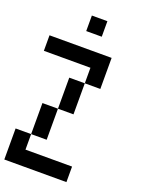

<svg xmlns="http://www.w3.org/2000/svg" viewBox="-182 -1081 863 1162"><g transform="rotate(20 250.0 -500.0)"><path d="M0 -200H100V-100H400V0H0ZM0 -700V-800H400V-600H300V-700ZM100 -200V-400H200V-200ZM200 -400V-600H300V-400ZM200 -900V-1000H300V-900Z"/></g></svg>

Font: Galmuri9 Regular
Style: Regular
Weight: 400
Designer: Lee Minseo (quiple)
Version: Version 2.399;hotconv 1.1.1;makeotfexe 2.6.0 DEVELOPMENT